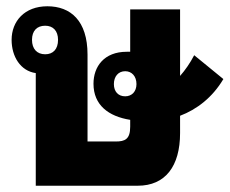

<svg xmlns="http://www.w3.org/2000/svg" viewBox="-20 -592 732 612"><path d="M131 -572C58 -572 17 -524 17 -465C17 -412 45 -366 94 -359V0H419C507 0 554 -62 554 -168V-223C607 -243 657 -281 692 -340L599 -416C586 -391 570 -368 554 -350V-562H395V-427C392 -427 388 -427 384 -427C312 -427 278 -380 278 -325C278 -257 326 -221 395 -210V-188C395 -148 378 -141 349 -141H259V-418C259 -526 205 -572 131 -572ZM124 -419C98 -419 82 -436 82 -465C82 -494 98 -510 124 -510C149 -510 165 -494 165 -465C165 -435 149 -419 124 -419ZM379 -285C357 -285 343 -300 343 -324C343 -348 357 -365 379 -365C400 -365 415 -349 415 -324C415 -300 400 -285 379 -285Z"/></svg>

Font: Noto Sans Thai Looped Condensed Black
Style: Regular
Weight: 900
Width: 3
Designer: Sasikarn Vongin, Ben Mitchell
Foundry: The Fontpad Ltd
Version: Version 1.001